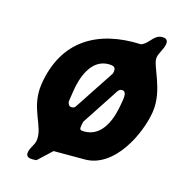

<svg xmlns="http://www.w3.org/2000/svg" viewBox="-100 -674 769 829"><g transform="rotate(15 285.0 -259.5)"><path d="M92 44C89 64 104 68 121 68C125 68 136 67 137 67L198 10H338C470 10 552 -162 568 -264C584 -367 517 -458 523 -495C527 -519 544 -537 548 -561C551 -578 543 -587 525 -587C486 -587 478 -545 443 -533C251 -542 105 -460 73 -256C56 -144 126 -81 116 -16C113 6 95 22 92 44ZM286 -132C287 -136 289 -146 290 -147L395 -307C402 -318 407 -321 416 -321C442 -321 429 -275 427 -261C417 -197 387 -106 305 -106C283 -106 282 -109 286 -132ZM206 -213 213 -260C222 -321 251 -414 331 -414C349 -414 364 -411 361 -390C361 -387 359 -381 359 -380L245 -207C238 -195 233 -193 224 -193C212 -193 208 -203 206 -213Z"/></g></svg>

Font: Asimov Print
Style: CIt
Weight: 500
Designer: Google
Version: Version 2.000980: 2014